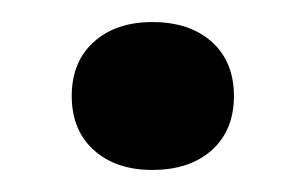

<svg xmlns="http://www.w3.org/2000/svg" viewBox="-20 -330 276 174"><path d="M192 -243Q192 -212 172 -194Q152 -176 118 -176Q85 -176 65 -194Q45 -212 45 -243Q45 -274 65 -292Q85 -310 118 -310Q152 -310 172 -292Q192 -274 192 -243Z"/></svg>

Font: Yrsa
Style: Bold
Weight: 700
Version: Version 2.004